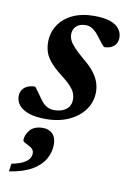

<svg xmlns="http://www.w3.org/2000/svg" viewBox="-84 -507 546 818"><g transform="rotate(10 188.5 -98.0)"><path d="M60.5 -116Q66.5 -110 73.2 -100.2Q80 -90.5 95 -69.5Q110 -48 125 -39.8Q140 -31.5 156.5 -31.5Q178 -31.5 194.2 -38.2Q210.5 -45 219.8 -58Q229 -71 229 -89.5Q229 -104 223.5 -117.8Q218 -131.5 203 -147.5Q188 -163.5 159 -185.5Q131 -207.5 113.8 -227.5Q96.5 -247.5 89.2 -268.2Q82 -289 82 -312.5Q82 -353 102.8 -385.8Q123.5 -418.5 163 -437.5Q202.5 -456.5 257.5 -456.5Q300.5 -456.5 326.8 -447Q353 -437.5 365.5 -421Q378 -404.5 378 -383.5Q378 -368 371 -356.8Q364 -345.5 351 -339.2Q338 -333 320 -333Q315 -338 307.8 -346.5Q300.5 -355 287 -373.5Q274 -391.5 259 -401.5Q244 -411.5 229 -411.5Q202 -411.5 187.5 -398Q173 -384.5 173 -362Q173 -350 178.8 -337.2Q184.5 -324.5 199.8 -308Q215 -291.5 244 -267Q273 -243.5 289.5 -222Q306 -200.5 313 -180Q320 -159.5 320 -138Q320 -95.5 295.8 -61.5Q271.5 -27.5 228.5 -7.8Q185.5 12 129.5 12Q83 12 54.2 1.8Q25.5 -8.5 12 -25.8Q-1.5 -43 -1.5 -63.5Q-1.5 -79 5.8 -90.8Q13 -102.5 27 -109.2Q41 -116 60.5 -116ZM51 117Q51 94 69 72.8Q87 51.5 124.5 51.5Q150.5 51.5 166.2 67.2Q182 83 182 114Q182 146.5 165.2 176.2Q148.5 206 111.5 227.8Q74.5 249.5 13.5 259L18 225Q51 218.5 68.8 209Q86.5 199.5 93.2 188.5Q100 177.5 100 166Q100 151 87.8 142.8Q75.5 134.5 63.2 129Q51 123.5 51 117Z"/></g></svg>

Font: Newsreader 16pt 16pt SemiBold
Style: Italic
Weight: 600
Italic angle: -17°
Version: Version 1.003